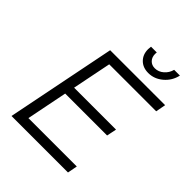

<svg xmlns="http://www.w3.org/2000/svg" viewBox="-245 -1023 1156 1156"><g transform="rotate(45 333.0 -444.5)"><path d="M654 -636H254L204 -387H561L548 -324H191L139 -63H551L539 0H58L198 -700H666ZM405 -876Q405 -848 421.5 -830.5Q438 -813 465 -813Q496 -813 521 -835Q546 -857 554 -889H603Q591 -835 549.5 -800Q508 -765 457 -765Q411 -765 383 -793Q355 -821 355 -866Q355 -873 357 -889H406Q405 -885 405 -876Z"/></g></svg>

Font: Gontserrat Light
Style: Italic
Weight: 300
Italic angle: -11.3°
Designer: Julieta Ulanovsky
Foundry: Julieta Ulanovsky
Version: Version 6.001